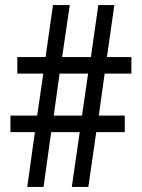

<svg xmlns="http://www.w3.org/2000/svg" viewBox="-20 -734 556 754"><path d="M391 -445 368 -280H470V-215H358L327 0H262L293 -215H181L151 0H87L117 -215H21V-280H126L150 -445H48V-510H159L188 -714H254L224 -510H337L366 -714H429L400 -510H496V-445ZM191 -280H302L326 -445H214Z"/></svg>

Font: Noto Sans Lao Condensed
Style: Regular
Weight: 400
Width: 3
Designer: Monotype Design Team
Foundry: Monotype Imaging Inc.
Version: Version 2.003; ttfautohint (v1.8.4.7-5d5b)